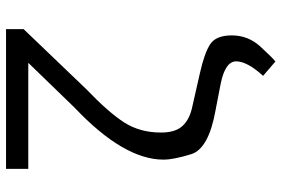

<svg xmlns="http://www.w3.org/2000/svg" viewBox="-169 -582 938 640"><g transform="rotate(-90 300.0 -262.0)"><path d="M367.2 146Q415.5 92.8 415.5 56.2Q415.5 19.5 339.8 4.4L251.5 -12.7Q124 -35.6 106 -94Q87.9 -152.3 87.9 -186Q87.9 -318.4 261.2 -482.4L410.6 -636.7H57.1V-710.9H522.9V-652.3L323.2 -443.8Q245.6 -369.6 211.9 -317.1Q178.2 -264.6 178.2 -194.3Q178.2 -146 200.7 -122.1Q223.1 -98.1 267.1 -89.4L375 -64.9Q442.9 -49.8 472.7 -30.3Q502.4 -10.7 502 43Q501.5 96.7 465.1 136.5Q428.7 176.3 415 187Z"/></g></svg>

Font: RobotoMono-Regular
Style: Regular
Weight: 400
Designer: Google
Version: Version 2.000985; 2015; ttfautohint (v1.3)